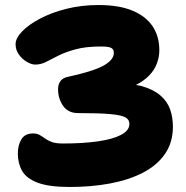

<svg xmlns="http://www.w3.org/2000/svg" viewBox="-20 -732 740 764"><path d="M257 12Q175 12 130 -5Q85 -22 68 -52Q51 -82 51 -121Q51 -154 65 -177.5Q79 -201 112 -201Q127 -201 137.5 -195Q148 -189 159 -181Q170 -173 186 -167Q202 -161 230 -161Q310 -161 369.5 -169.5Q429 -178 462 -195.5Q495 -213 495 -239Q495 -256 479 -265Q463 -274 419 -278Q375 -282 291 -282Q251 -282 231 -311Q211 -340 211 -377Q211 -397 221 -410Q231 -423 253 -427Q313 -440 353 -454Q393 -468 413 -485Q433 -502 433 -522Q433 -531 428.5 -536.5Q424 -542 413.5 -544.5Q403 -547 383 -547Q322 -547 281.5 -536Q241 -525 213 -511Q185 -497 164 -486Q143 -475 120 -475Q106 -475 87.5 -485.5Q69 -496 55.5 -514.5Q42 -533 42 -556Q42 -580 68 -607Q94 -634 139.5 -658Q185 -682 244.5 -697Q304 -712 372 -712Q454 -712 507.5 -689.5Q561 -667 587.5 -627Q614 -587 614 -532Q614 -506 604.5 -480Q595 -454 574 -432Q554 -411 521 -394Q532 -392 542 -390Q591 -376 618.5 -352Q646 -328 657 -296.5Q668 -265 668 -228Q668 -165 636.5 -119.5Q605 -74 549 -45Q493 -16 418.5 -2Q344 12 257 12Z"/></svg>

Font: Shantell Sans Light ExtraBold
Style: Regular
Weight: 800
Version: Version 1.011;[c5ecc13dd]